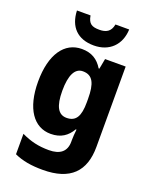

<svg xmlns="http://www.w3.org/2000/svg" viewBox="-182 -873 954 1209"><g transform="rotate(20 295.5 -268.5)"><path d="M468 -777H376C367 -726 335 -711 292 -711C241 -711 218 -724 209 -777H118C122 -669 183 -606 292 -606C396 -606 464 -673 468 -777ZM231 -560C115 -560 41 -456 41 -273C41 -92 114 10 227 10C296 10 338 -21 367 -71H372C369 -47 367 -18 367 1V12C367 78 326 110 252 110C181 110 128 97 67 68V205C122 230 181 240 258 240C443 240 527 152 527 -12V-550H389L376 -481H371C340 -532 297 -560 231 -560ZM285 -430C351 -430 374 -381 374 -278V-254C374 -162 350 -119 287 -119C231 -119 204 -167 204 -271C204 -376 232 -430 285 -430Z"/></g></svg>

Font: Noto Sans Myanmar UI SemiCondensed ExtraBold
Style: Regular
Weight: 800
Width: 4
Designer: Monotype Design Team
Foundry: Monotype Imaging Inc.
Version: Version 2.103